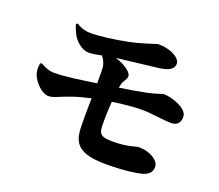

<svg xmlns="http://www.w3.org/2000/svg" viewBox="-123 -905 1245 1091"><g transform="rotate(20 500.0 -359.5)"><path d="M65 -398C62 -371 61 -354 69 -331C86 -287 134 -240 172 -240C204 -240 231 -259 295 -281C332 -294 371 -304 408 -312C407 -244 406 -173 408 -129C412 -39 449 12 612 12C726 12 796 0 823 -7C854 -16 881 -30 881 -69C881 -104 831 -143 755 -143C737 -143 700 -122 602 -122C538 -122 522 -136 519 -175C517 -206 518 -272 523 -333C591 -343 658 -349 700 -349C757 -349 842 -333 885 -335C916 -336 934 -356 934 -391C934 -444 829 -475 788 -475C777 -475 749 -461 695 -450C663 -443 602 -432 533 -422L538 -446C543 -467 562 -480 562 -502C562 -522 522 -556 459 -575C544 -586 680 -600 720 -606C777 -615 796 -636 796 -662C796 -695 738 -731 662 -731C648 -731 594 -706 498 -686C412 -668 316 -658 279 -658C250 -658 220 -664 190 -684L180 -679C185 -660 192 -643 202 -623C221 -586 263 -550 303 -550C328 -550 356 -556 380 -561C395 -543 406 -521 408 -494C409 -477 409 -444 409 -403C313 -389 220 -375 161 -375C128 -375 105 -385 75 -402Z"/></g></svg>

Font: Noto Serif CJK HK Black
Style: Regular
Weight: 900
Designer: Ryoko NISHIZUKA 西塚涼子 (kana & ideographs); Frank Grießhammer (Latin, Greek & Cyrillic); Wenlong ZHANG 张文龙 (bopomofo); San
Foundry: Adobe
Version: Version 2.001;hotconv 1.1.0;makeotfexe 2.6.0